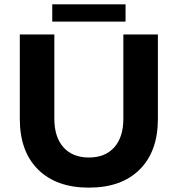

<svg xmlns="http://www.w3.org/2000/svg" viewBox="-20 -860 824 890"><path d="M711.9 -309.1Q711.9 -158.2 627.4 -74.2Q543 9.8 392.1 9.8Q241.2 9.8 156.5 -74.2Q71.8 -158.2 71.8 -309.1V-700.2H231.9V-309.1Q231.9 -224.6 274.2 -177.2Q316.4 -129.9 392.1 -129.9Q467.8 -129.9 509.8 -177.2Q551.8 -224.6 551.8 -309.1V-700.2H711.9ZM222.2 -759.8V-839.8H562V-759.8Z"/></svg>

Font: Gully
Style: Bold
Weight: 700
Designer: jaikishan Patel
Foundry: MagicType
Version: Version 1.000;Glyphs 3.2 (3242)